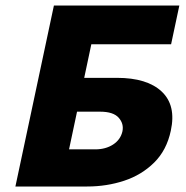

<svg xmlns="http://www.w3.org/2000/svg" viewBox="-20 -678 675 698"><path d="M36 0 176 -658H632L602 -517H312L231 -135H326Q364 -135 391 -152.5Q418 -170 425 -200Q431 -228 411.5 -250Q392 -272 344 -272H238L265 -395H405Q515 -395 568 -345Q621 -295 601 -203Q586 -132 540.5 -87Q495 -42 431.5 -21Q368 0 297 0Z"/></svg>

Font: Ysabeau Black
Style: Italic
Weight: 900
Italic angle: -12°
Version: Version 2.000;gftools[0.9.27.dev2+g8671c4b]